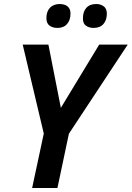

<svg xmlns="http://www.w3.org/2000/svg" viewBox="-20 -936 656 956"><path d="M140 0 198 -271 93 -714H221L283 -399L474 -714H616L323 -270L266 0ZM446 -797Q423 -797 407.5 -808.5Q392 -820 393 -846Q393 -878 410 -897Q427 -916 459 -916Q481 -916 496.5 -904.5Q512 -893 512 -868Q512 -836 495 -816.5Q478 -797 446 -797ZM266 -797Q242 -797 226.5 -808.5Q211 -820 211 -846Q211 -878 228.5 -897Q246 -916 278 -916Q293 -916 305 -911Q317 -906 324 -895.5Q331 -885 331 -868Q331 -836 314 -816.5Q297 -797 266 -797Z"/></svg>

Font: Noto Sans Display SemiBold
Style: Italic
Weight: 600
Italic angle: -12°
Designer: Monotype Design Team
Foundry: Monotype Imaging Inc.
Version: Version 2.003